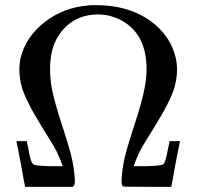

<svg xmlns="http://www.w3.org/2000/svg" viewBox="-20 -724 762 744"><path d="M270 -20Q270 -7 263 0H77V-2Q76 -3 61 -89L44 -175V-177H84L85 -172Q85 -167 89 -153Q96 -108 104 -93Q108 -88 111 -86Q124 -81 178 -80H222V-83Q217 -99 200 -136Q184 -167 145 -228Q81 -331 65 -385Q55 -422 55 -454Q55 -484 63 -511Q85 -586 156 -640.5Q227 -695 322 -703Q328 -704 337 -704H352Q493 -704 583 -627Q640 -577 658 -511Q666 -484 666 -454Q666 -422 656 -385Q640 -331 576 -228Q537 -167 521 -136Q504 -99 499 -83V-80H543Q597 -81 610 -86Q614 -88 617 -93Q624 -108 632 -153Q636 -167 636 -172L637 -177H677V-175L660 -89Q645 -3 644 -2V0H552Q478 0 466.5 -0.5Q455 -1 453 -6Q451 -10 451 -20Q451 -49 460 -99Q468 -139 499 -234Q531 -331 541 -386Q548 -428 548 -455Q548 -596 445 -648Q403 -668 361 -668Q259 -668 205 -583Q174 -534 174 -456Q174 -422 180 -386Q190 -331 222 -234Q253 -139 261 -99Q270 -50 270 -20Z"/></svg>

Font: MathJax_Main
Style: Regular
Weight: 400
Version: Version 1.1